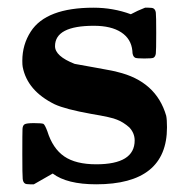

<svg xmlns="http://www.w3.org/2000/svg" viewBox="-20 -473 494 499"><path d="M230 -46Q330 -46 330 -108Q330 -127 316 -142Q300 -156 284 -162Q271 -168 217 -177Q150 -189 122 -202Q51 -237 39 -299Q38 -304 38 -315Q38 -357 60 -391Q100 -453 223 -453Q274 -453 320 -436L338 -445L357 -453H366Q376 -453 379 -451Q384 -448 385 -440Q386 -432 386 -387Q386 -342 385 -334Q384 -326 379 -323Q376 -321 355 -321Q335 -321 331 -323Q324 -327 324 -341Q321 -372 295 -389Q269 -406 224 -406Q123 -406 123 -353Q123 -327 174 -307Q179 -306 229.5 -297Q280 -288 285 -286Q386 -262 412 -172Q414 -162 414 -142Q414 6 230 6Q154 6 117 -22Q90 -7 68 6H58Q48 6 45 4Q40 1 39 -8Q38 -17 38 -73Q38 -129 38.5 -138Q39 -147 44 -150Q49 -153 68 -153Q89 -153 93 -151Q97 -148 103 -132Q117 -87 147 -66.5Q177 -46 230 -46Z"/></svg>

Font: KaTeX_Main
Style: Bold
Weight: 700
Version: Version 1.1; ttfautohint (v1.3)